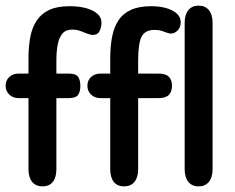

<svg xmlns="http://www.w3.org/2000/svg" viewBox="-21 -651 834 681"><path d="M80 -390H45Q25 -390 12 -378Q-1 -366 -1 -347Q-1 -328 12 -315.5Q25 -303 45 -303H80V-51Q80 -22 93 -6Q106 10 130 10Q154 10 166.5 -6Q179 -22 179 -51V-303H223Q248 -303 256 -314.5Q264 -326 264 -347Q264 -367 256 -378.5Q248 -390 223 -390H179V-435Q179 -467 183.5 -492Q188 -517 200 -531.5Q212 -546 235 -546Q252 -546 264.5 -541Q277 -536 287.5 -532Q298 -528 307 -527Q326 -527 332.5 -541.5Q339 -556 339 -571Q339 -589 324.5 -602Q310 -615 284.5 -622Q259 -629 226 -629Q182 -629 154 -616Q126 -603 109.5 -578.5Q93 -554 86.5 -520Q80 -486 80 -443ZM370 -390H335Q315 -390 302 -378Q289 -366 289 -347Q289 -328 302 -315.5Q315 -303 335 -303H370V-51Q370 -22 382.5 -6Q395 10 419 10Q443 10 456 -6Q469 -22 469 -51V-303H541Q567 -303 578 -314.5Q589 -326 589 -347Q589 -367 578 -378.5Q567 -390 541 -390H469V-435Q469 -498 481.5 -521.5Q494 -545 528 -545Q542 -545 552.5 -541.5Q563 -538 571 -535Q579 -532 585 -532Q599 -532 609.5 -543.5Q620 -555 620 -572Q620 -590 606.5 -602.5Q593 -615 569.5 -622Q546 -629 515 -629Q472 -629 443.5 -616Q415 -603 399 -578.5Q383 -554 376.5 -520Q370 -486 370 -443ZM634 -51Q634 -22 647 -6Q660 10 683 10Q707 10 720 -6Q733 -22 733 -51V-570Q733 -599 720 -615Q707 -631 683 -631Q660 -631 647 -615Q634 -599 634 -570Z"/></svg>

Font: Beiruti SemiBold
Style: Regular
Weight: 600
Designer: Arlette Boutros
Foundry: Boutros
Version: Version 1.41